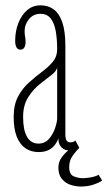

<svg xmlns="http://www.w3.org/2000/svg" viewBox="-20 -546 394 702"><path d="M121 10Q93.5 10 73 -4Q52.5 -18 41.2 -46.5Q30 -75 30 -118Q30 -163 46 -193Q62 -223 85.8 -244.2Q109.5 -265.5 133.2 -283.2Q157 -301 173 -320Q189 -339 189 -365.5Q189 -404.5 183.5 -433.8Q178 -463 164.8 -479.2Q151.5 -495.5 128 -495.5Q102 -495.5 86 -476Q70 -456.5 70 -432.5Q70 -423 71 -417Q72 -411 72.8 -405.5Q73.5 -400 73.5 -392Q73.5 -380.5 69 -372.5Q64.5 -364.5 54.5 -364.5Q45 -364.5 40.2 -373Q35.5 -381.5 35.5 -396.5Q35.5 -432 47 -461.5Q58.5 -491 79.2 -508.8Q100 -526.5 128 -526.5Q156 -526.5 176.2 -511.8Q196.5 -497 207.8 -464.5Q219 -432 219 -378V-55.5Q219 -38 223.8 -31.8Q228.5 -25.5 237.5 -25.5Q244.5 -25.5 249 -27.8Q253.5 -30 255.5 -32.5L270 -5.5Q265 -1 255.5 1.8Q246 4.5 234.5 4.5Q224.5 4.5 215 0Q205.5 -4.5 199.5 -14.2Q193.5 -24 193.5 -40Q190 -29.5 181.8 -17.8Q173.5 -6 158.8 2Q144 10 121 10ZM121 -21Q144 -21 159 -38.2Q174 -55.5 181.5 -77.8Q189 -100 189 -114.5V-301Q188 -287 169 -272.5Q150 -258 125.8 -238.8Q101.5 -219.5 83 -190.5Q64.5 -161.5 64.5 -118Q64.5 -70.5 78.8 -45.8Q93 -21 121 -21ZM275 136Q257 136 238 129.8Q219 123.5 206.2 108.2Q193.5 93 193.5 67Q193.5 46.5 205 30.2Q216.5 14 231.8 2.2Q247 -9.5 258 -15L270 -5.5Q260 4 246.5 22.2Q233 40.5 233 64.5Q233 92 249.8 98.8Q266.5 105.5 283.5 105.5Q295 105.5 312 102.5Q329 99.5 340.5 93L353.5 114Q342.5 122 321.8 129Q301 136 275 136Z"/></svg>

Font: Imbue Thin
Style: Regular
Weight: 100
Designer: Tyler Finck
Foundry: Etcetera Type Company
Version: Version 1.102